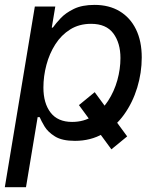

<svg xmlns="http://www.w3.org/2000/svg" viewBox="-22 -573 651 797"><path d="M371.1 -190.4 505.9 -6.8 440.4 46.9 305.7 -136.7ZM-2 204.1 122.6 -545.9H207.5L192.9 -458.5H197.3Q209 -475.1 229.7 -497.3Q250.5 -519.5 284.7 -536.1Q318.8 -552.7 370.6 -552.7Q430.7 -552.7 474.6 -526.4Q518.6 -500 542.5 -451.2Q566.4 -402.3 566.4 -334.5Q566.4 -271 547.6 -209.2Q528.8 -147.5 493.2 -97.7Q457.5 -47.9 406 -18.1Q354.5 11.7 289.1 11.7Q235.8 11.7 206.3 -6.6Q176.8 -24.9 162.8 -48.3Q148.9 -71.8 142.6 -86.9H134.3L85.9 204.1ZM277.3 -66.9Q326.2 -66.9 363.5 -90.8Q400.9 -114.7 426.5 -154.1Q452.1 -193.4 465.1 -240Q478 -286.6 478 -332Q478 -394.5 448.5 -434.3Q418.9 -474.1 356 -474.1Q306.6 -474.1 269.5 -450.9Q232.4 -427.7 207.8 -389.2Q183.1 -350.6 170.7 -303.7Q158.2 -256.8 158.2 -209.5Q158.2 -144.5 188 -105.7Q217.8 -66.9 277.3 -66.9Z"/></svg>

Font: Adwaita Sans
Style: Italic
Weight: 400
Italic angle: -9.39999°
Designer: Rasmus Andersson
Foundry: rsms
Version: Version 4.001;git-9221beed3